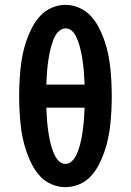

<svg xmlns="http://www.w3.org/2000/svg" viewBox="-20 -764 540 792"><path d="M250 8Q221 8 193.5 -3.5Q166 -15 146 -36.5Q126 -58 112.5 -84Q99 -110 89.5 -137.5Q80 -165 74 -193.5Q68 -222 65 -251Q62 -280 60.5 -309Q59 -338 59 -368Q59 -397 60.5 -426Q62 -455 65 -484Q68 -513 74 -541.5Q80 -570 89.5 -597.5Q99 -625 112.5 -651Q126 -677 146 -698.5Q166 -720 193.5 -732Q221 -744 250 -744Q279 -744 306.5 -732Q334 -720 354 -698.5Q374 -677 387.5 -651Q401 -625 410.5 -597.5Q420 -570 426 -541.5Q432 -513 435 -484Q438 -455 439.5 -426Q441 -397 441 -367Q441 -338 439.5 -309Q438 -280 435 -251Q432 -222 426 -193.5Q420 -165 410.5 -137.5Q401 -110 387.5 -84Q374 -58 354 -36.5Q334 -15 306.5 -3.5Q279 8 250 8ZM171 -415H329Q328 -428 327.5 -441Q327 -454 326 -467Q325 -480 323.5 -493Q322 -506 320 -519Q318 -532 315.5 -544.5Q313 -557 309.5 -570Q306 -583 301.5 -595Q297 -607 291 -618.5Q285 -630 274.5 -638.5Q264 -647 251 -647Q238 -647 227 -638.5Q216 -630 209.5 -619Q203 -608 198.5 -595.5Q194 -583 190.5 -570.5Q187 -558 184.5 -545Q182 -532 180 -519.5Q178 -507 176.5 -494Q175 -481 174 -468Q173 -455 172.5 -442Q172 -429 171 -415ZM250 -88Q263 -88 273.5 -96.5Q284 -105 290.5 -116.5Q297 -128 301.5 -140Q306 -152 309.5 -164.5Q313 -177 315.5 -190Q318 -203 320 -216Q322 -229 323.5 -242Q325 -255 326 -267.5Q327 -280 327.5 -293Q328 -306 329 -320H171Q172 -306 172.5 -293Q173 -280 174 -267.5Q175 -255 176.5 -242Q178 -229 180 -216Q182 -203 184.5 -190Q187 -177 190.5 -164.5Q194 -152 198.5 -140Q203 -128 209.5 -116.5Q216 -105 226.5 -96.5Q237 -88 250 -88Z"/></svg>

Font: Iosevka SS08 Regular
Style: Bold
Weight: 700
Monospace: yes
Designer: Belleve Invis
Foundry: Belleve Invis
Version: Version 16.3.4; ttfautohint (v1.8.4)